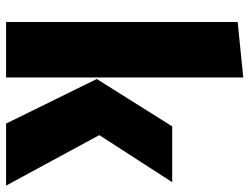

<svg xmlns="http://www.w3.org/2000/svg" viewBox="-112 -688 801 616"><g transform="rotate(90 288.0 -380.5)"><path d="M229 0H51V-743L229 -761ZM576 0H377L234 -291L386 -533H565L414 -299Z"/></g></svg>

Font: Trujillo ExtraBold
Style: Regular
Weight: 800
Designer: Fira Sans original fonts by bBox Type GmbH, Carrois Corporate GbR, & Edenspiekermann AG / Changes by Cristiano Sobral
Foundry: Fira Sans original fonts by bBox Type GmbH, Carrois Corporate GbR, & Edenspiekermann AG / Changes by Cristiano Sobral
Version: Version 4.301;July 28, 2020;FontCreator 13.0.0.2655 64-bit